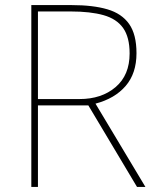

<svg xmlns="http://www.w3.org/2000/svg" viewBox="-20 -734 617 754"><path d="M262 -714Q345 -714 401.5 -697.5Q458 -681 487 -640Q516 -599 516 -525Q516 -446 473.5 -396.5Q431 -347 355 -327L551 0H518L327 -320H129V0H103V-714ZM257 -689H129V-345H292Q379 -345 434 -392Q489 -439 489 -524Q489 -588 463.5 -624Q438 -660 386.5 -674.5Q335 -689 257 -689Z"/></svg>

Font: Noto Sans Thaana Thin
Style: Regular
Weight: 100
Designer: David Williams
Foundry: Google Inc.
Version: Version 3.001; ttfautohint (v1.8.4.7-5d5b)